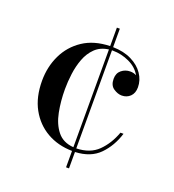

<svg xmlns="http://www.w3.org/2000/svg" viewBox="-120 -647 748 826"><g transform="rotate(20 254.0 -234.0)"><path d="M288 -554.5V-470Q337.5 -469 373.2 -451.2Q409 -433.5 428.2 -405Q447.5 -376.5 447.5 -344Q447.5 -317 432 -302Q416.5 -287 393.5 -287Q375 -287 355.8 -300Q336.5 -313 336.5 -343Q336.5 -369 353.8 -383Q371 -397 393.5 -397Q409.5 -397 422 -390Q404.5 -421.5 368 -438.5Q331.5 -455.5 293 -455.5Q290.5 -455.5 288 -455.5V-6.5Q350.5 -8 387 -44Q423.5 -80 443.5 -135H457.5Q439 -75 399 -34Q359 7 288 10V85H274.5V10Q209.5 9 159 -20Q108.5 -49 79.2 -102.2Q50 -155.5 50 -230Q50 -294 75.8 -347.8Q101.5 -401.5 151.5 -434.8Q201.5 -468 274.5 -470V-554.5ZM155 -230Q155 -174.5 164.8 -125Q174.5 -75.5 200.5 -43Q226.5 -10.5 274.5 -7V-454.5Q236.5 -449.5 213 -426.5Q189.5 -403.5 177 -370.2Q164.5 -337 159.8 -300.2Q155 -263.5 155 -230Z"/></g></svg>

Font: Bodoni Moda 16pt
Style: Regular
Weight: 400
Version: Version 2.3